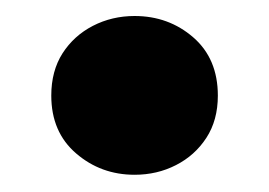

<svg xmlns="http://www.w3.org/2000/svg" viewBox="-20 -198 328 234"><path d="M144 15Q103 15 72.8 -11Q42.5 -37 42.5 -81.5Q42.5 -111.5 56.2 -133Q70 -154.5 93.2 -166.5Q116.5 -178.5 144 -178.5Q185.5 -178.5 215.5 -152.5Q245.5 -126.5 245.5 -81.5Q245.5 -51.5 231.5 -30Q217.5 -8.5 194.5 3.2Q171.5 15 144 15Z"/></svg>

Font: Geologica Roman
Style: Bold
Weight: 700
Designer: Sindre Bremnes, Frode Helland
Foundry: Monokrom Skriftforlag AS
Version: Version 1.010;gftools[0.9.28]